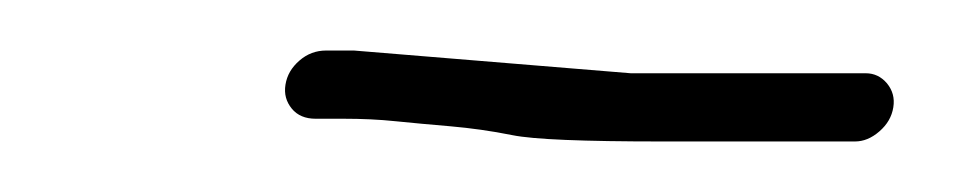

<svg xmlns="http://www.w3.org/2000/svg" viewBox="-20 -305 382 76"><path d="M120.1 -285H109.1C105.1 -285 101.6 -283.7 98.5 -281C95.4 -278.3 93.6 -275.2 93 -271.5C92.4 -267.8 93.3 -264.7 95.5 -262C97.7 -259.3 100.9 -258 104.9 -258H115.9C123.2 -258 130.1 -257.7 136.7 -257C143.3 -256.3 150.5 -255.7 158.4 -255C166.3 -254.3 174.4 -253.2 182.8 -251.5C191.2 -249.8 210.9 -249 241.9 -249H318.4C321.8 -249 325 -250.3 328.1 -253C331.2 -255.7 333 -258.8 333.6 -262.5C334.2 -266.2 333.3 -269.3 331.1 -272C328.8 -274.7 326 -276 322.7 -276H229.7Z"/></svg>

Font: Proton
Style: BdIt
Weight: 500
Version: Version 1.017